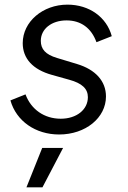

<svg xmlns="http://www.w3.org/2000/svg" viewBox="-20 -568 550 828"><path d="M235 12C349 12 437 -60 437 -152C437 -218 392 -268 312 -292L226 -318C176 -333 156 -356 156 -392C156 -443 202 -480 267 -480C329 -480 374 -447 396 -386L462 -412C440 -494 365 -548 271 -548C164 -548 78 -474 78 -382C78 -316 121 -268 204 -245L279 -224C334 -209 359 -185 359 -149C359 -95 310 -56 242 -56C171 -56 114 -96 90 -161L25 -135C50 -46 133 12 235 12ZM94 240H163L252 70H162Z"/></svg>

Font: Mluvka
Style: Italic
Weight: 400
Italic angle: -8°
Designer: Modified by Jiří Krblich, Original typeface by Gumpita Rahayu
Foundry: Gumpita Rahayu & Jiří Krblich
Version: Version 2.000;Glyphs 3.1.1 (3134)